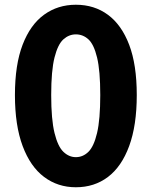

<svg xmlns="http://www.w3.org/2000/svg" viewBox="-20 -776 639 810"><path d="M300 14Q224 14 166 -29.5Q108 -73 75.5 -160Q43 -247 43 -375Q43 -503 75.5 -587.5Q108 -672 166 -714Q224 -756 300 -756Q378 -756 435.5 -713.5Q493 -671 525 -587Q557 -503 557 -375Q557 -247 525 -160Q493 -73 435.5 -29.5Q378 14 300 14ZM300 -113Q330 -113 353 -135.5Q376 -158 389.5 -215Q403 -272 403 -375Q403 -478 389.5 -533.5Q376 -589 353 -610Q330 -631 300 -631Q271 -631 247.5 -610Q224 -589 210 -533.5Q196 -478 196 -375Q196 -272 210 -215Q224 -158 247.5 -135.5Q271 -113 300 -113Z"/></svg>

Font: Noto Sans JP ExtraBold
Style: Regular
Weight: 800
Designer: Ryoko NISHIZUKA  (kana, bopomofo & ideographs); Paul D. Hunt (Latin, Greek & Cyrillic); Sandoll Communications , Soo-you
Foundry: Adobe
Version: Version 2.004-H2;hotconv 1.0.118;makeotfexe 2.5.65603